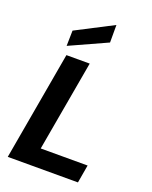

<svg xmlns="http://www.w3.org/2000/svg" viewBox="-175 -1068 918 1162"><g transform="rotate(20 284.0 -487.5)"><path d="M23 0 146 -700H296L193 -116H495L475 0ZM128 -753 130 -852 368 -975V-862Z"/></g></svg>

Font: DM Sans 16pt Black
Style: Italic
Weight: 900
Italic angle: -10°
Version: Version 4.004;gftools[0.9.30]